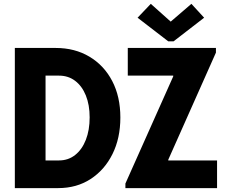

<svg xmlns="http://www.w3.org/2000/svg" viewBox="-20 -966 1159 986"><path d="M56.2 0V-719.7H266.1Q364.3 -719.7 439.2 -675Q514.2 -630.4 556.2 -550Q598.1 -469.7 598.1 -362.3Q598.1 -256.3 557.6 -174.8Q517.1 -93.3 445.3 -46.6Q373.5 0 278.8 0ZM213.9 -142.1H283.2Q330.6 -142.1 366 -170.2Q401.4 -198.2 420.9 -248Q440.4 -297.9 440.4 -363.3Q440.4 -427.2 420.9 -475.6Q401.4 -523.9 366 -550.8Q330.6 -577.6 283.2 -577.6H213.9ZM624 0V-23.4L869.6 -573.7V-577.6H636.2V-719.7H1088.9V-695.8L844.2 -146V-142.1H1094.7V0ZM754.4 -946.3 856 -855.5H857.4L962.9 -946.3L1028.3 -875L871.6 -753.9H843.8L686.5 -875Z"/></svg>

Font: Reddit Sans Condensed ExtraBold
Style: Regular
Weight: 800
Designer: Stephen Hutchings
Foundry: Reddit
Version: Version 1.014